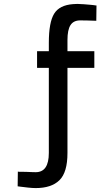

<svg xmlns="http://www.w3.org/2000/svg" viewBox="-20 -714 570 979"><path d="M324 66Q324 165 283 205Q242 245 162 245Q146 245 123 242.5Q100 240 85 238L70 236L71 161L78 162Q85 162 95.5 162Q106 162 118 162.5Q130 163 142 163.5Q154 164 162 164Q229 164 229 66V-368H169V-453H229V-496Q229 -600 256 -644Q283 -688 353 -693Q377 -695 394 -693Q400 -693 406 -692.5Q412 -692 418 -691.5Q424 -691 430 -690.5Q436 -690 441.5 -689.5Q447 -689 451.5 -688.5Q456 -688 460 -687.5Q464 -687 466.5 -686.5Q469 -686 470 -686H472L471 -608Q421 -610 389 -610Q355 -610 339.5 -586Q324 -562 324 -510V-453H461V-368H324Z"/></svg>

Font: TitilliumText22L Lt
Style: Medium
Weight: 500
Designer: Campivisivi
Foundry: Campivisivi
Version: 1.000